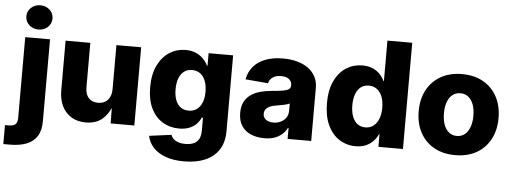

<svg xmlns="http://www.w3.org/2000/svg" viewBox="-90 -928 3498 1310"><g transform="rotate(5 1659.0 -273.0)"><path d="M53.2 -535.6H223.1V26.4Q223.1 89.4 198 128.7Q172.9 168 125.7 186Q78.6 204.1 12.7 204.1H-32.2V74.2H-6.8Q26.4 74.2 39.8 60.8Q53.2 47.4 53.2 18.6ZM138.2 -595.2Q100.1 -595.2 74.2 -619.1Q48.3 -643.1 48.3 -678.2Q48.3 -713.4 74.2 -737.3Q100.1 -761.2 137.7 -761.2Q175.8 -761.2 201.7 -737.3Q227.5 -713.4 227.5 -678.2Q227.5 -643.1 201.7 -619.1Q175.8 -595.2 138.2 -595.2Z M514.6 8.3Q458 8.3 416.3 -16.8Q374.5 -42 352.1 -87.9Q329.6 -133.8 329.6 -196.3V-535.6H499V-230Q499 -184.1 522.2 -158.4Q545.4 -132.8 586.4 -132.8Q613.8 -132.8 634.3 -144.5Q654.8 -156.2 666.3 -179.2Q677.7 -202.1 677.7 -234.9V-535.6H847.2V0H685.1L683.1 -137.7H696.3Q674.8 -71.8 631.1 -31.7Q587.4 8.3 514.6 8.3Z M1206.1 214.4Q1131.8 214.4 1078.9 194.8Q1025.9 175.3 994.4 141.1Q962.9 106.9 953.6 61.5L1105.5 41.5Q1110.4 56.6 1123 68.8Q1135.7 81.1 1156.5 88.1Q1177.2 95.2 1205.6 95.2Q1255.9 95.2 1282.5 71Q1309.1 46.9 1309.1 -2.9V-93.8H1300.8Q1289.6 -67.4 1269.3 -47.6Q1249 -27.8 1220 -16.8Q1190.9 -5.9 1152.3 -5.9Q1089.8 -5.9 1040 -35.9Q990.2 -65.9 961.2 -124.5Q932.1 -183.1 932.1 -270Q932.1 -359.4 962.2 -420.4Q992.2 -481.4 1042 -512.7Q1091.8 -543.9 1151.9 -543.9Q1191.9 -543.9 1221.7 -531Q1251.5 -518.1 1272.5 -496.6Q1293.5 -475.1 1305.7 -449.2H1309.1V-535.6H1477.1V-17.6Q1477.1 60.5 1443.1 112.1Q1409.2 163.6 1348.1 189Q1287.1 214.4 1206.1 214.4ZM1207 -133.3Q1239.7 -133.3 1262.9 -149.9Q1286.1 -166.5 1298.6 -197.5Q1311 -228.5 1311 -271Q1311 -314 1298.6 -345.7Q1286.1 -377.4 1262.9 -394.5Q1239.7 -411.6 1207 -411.6Q1174.8 -411.6 1152.1 -394.3Q1129.4 -377 1117.7 -345.5Q1106 -314 1106 -271Q1106 -228 1117.7 -197Q1129.4 -166 1152.1 -149.7Q1174.8 -133.3 1207 -133.3Z M1737.8 9.3Q1685.5 9.3 1645.3 -8.1Q1605 -25.4 1582 -60.5Q1559.1 -95.7 1559.1 -148.9Q1559.1 -193.8 1575 -224.4Q1590.8 -254.9 1618.7 -274.2Q1646.5 -293.5 1683.1 -303.5Q1719.7 -313.5 1761.2 -316.9Q1807.6 -320.8 1835.7 -325.4Q1863.8 -330.1 1876.5 -339.1Q1889.2 -348.1 1889.2 -364.3V-366.7Q1889.2 -384.3 1880.4 -397Q1871.6 -409.7 1855.2 -416.5Q1838.9 -423.3 1815.9 -423.3Q1792.5 -423.3 1774.7 -416.3Q1756.8 -409.2 1745.6 -396.5Q1734.4 -383.8 1731 -366.7L1575.7 -379.9Q1584.5 -429.7 1615 -466.6Q1645.5 -503.4 1697 -523.7Q1748.5 -543.9 1818.8 -543.9Q1871.6 -543.9 1915.5 -532Q1959.5 -520 1991.5 -496.8Q2023.4 -473.6 2041 -439.9Q2058.6 -406.2 2058.6 -362.8V0H1897V-75.2H1893.1Q1878.4 -47.4 1856.2 -28.6Q1834 -9.8 1804.7 -0.2Q1775.4 9.3 1737.8 9.3ZM1789.6 -102.5Q1817.9 -102.5 1840.8 -113.8Q1863.8 -125 1877.2 -145Q1890.6 -165 1890.6 -191.4V-241.7Q1883.8 -238.3 1873.3 -235.1Q1862.8 -231.9 1850.1 -229.2Q1837.4 -226.6 1824.2 -224.4Q1811 -222.2 1797.9 -219.7Q1773.4 -216.3 1756.1 -208.3Q1738.8 -200.2 1729.2 -187.5Q1719.7 -174.8 1719.7 -156.7Q1719.7 -139.2 1728.8 -127.2Q1737.8 -115.2 1753.4 -108.9Q1769 -102.5 1789.6 -102.5Z M2363.3 9.3Q2300.8 9.3 2250.7 -22.9Q2200.7 -55.2 2171.9 -116.9Q2143.1 -178.7 2143.1 -267.6Q2143.1 -357.9 2172.9 -419.7Q2202.6 -481.4 2252.4 -512.7Q2302.2 -543.9 2361.8 -543.9Q2402.3 -543.9 2431.9 -531.2Q2461.4 -518.6 2481.9 -497.3Q2502.4 -476.1 2514.2 -450.2H2517.1V-727.5H2687V0H2519V-85.4H2515.1Q2503.4 -59.1 2482.7 -37.6Q2461.9 -16.1 2432.4 -3.4Q2402.8 9.3 2363.3 9.3ZM2418 -124.5Q2450.2 -124.5 2473.4 -142.3Q2496.6 -160.2 2509.3 -192.4Q2522 -224.6 2522 -268.1Q2522 -311.5 2509.5 -343.5Q2497.1 -375.5 2473.6 -393.1Q2450.2 -410.6 2418 -410.6Q2385.7 -410.6 2363 -393.1Q2340.3 -375.5 2328.6 -343.5Q2316.9 -311.5 2316.9 -268.1Q2316.9 -224.1 2328.6 -191.9Q2340.3 -159.7 2363 -142.1Q2385.7 -124.5 2418 -124.5Z M3044.9 10.7Q2961.4 10.7 2899.9 -23.9Q2838.4 -58.6 2804.9 -121.1Q2771.5 -183.6 2771.5 -266.6Q2771.5 -350.1 2804.9 -412.4Q2838.4 -474.6 2899.9 -509.5Q2961.4 -544.4 3044.9 -544.4Q3128.9 -544.4 3190.2 -509.5Q3251.5 -474.6 3284.9 -412.4Q3318.4 -350.1 3318.4 -266.6Q3318.4 -183.6 3284.9 -121.1Q3251.5 -58.6 3190.2 -23.9Q3128.9 10.7 3044.9 10.7ZM3044.9 -120.6Q3076.7 -120.6 3099.1 -138.7Q3121.6 -156.7 3133.8 -189.7Q3146 -222.7 3146 -267.1Q3146 -312 3133.8 -344.7Q3121.6 -377.4 3099.1 -395.3Q3076.7 -413.1 3044.9 -413.1Q3013.7 -413.1 2991 -395.3Q2968.3 -377.4 2956.3 -344.7Q2944.3 -312 2944.3 -267.1Q2944.3 -222.7 2956.3 -189.7Q2968.3 -156.7 2991 -138.7Q3013.7 -120.6 3044.9 -120.6Z"/></g></svg>

Font: Inter 20pt ExtraBold
Style: Regular
Weight: 800
Version: Version 4.001;git-66647c0bb